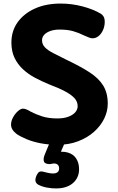

<svg xmlns="http://www.w3.org/2000/svg" viewBox="-20 -794 665 1078"><path d="M546 -717Q555 -712 561.5 -701Q568 -690 568 -671Q568 -647 558.5 -625.5Q549 -604 533.5 -591.5Q518 -579 500 -579Q490 -579 480.5 -583Q471 -587 452 -595Q422 -610 390.5 -619Q359 -628 314 -628Q286 -628 264 -620.5Q242 -613 229 -599.5Q216 -586 216 -568Q216 -545 232.5 -528Q249 -511 279.5 -495.5Q310 -480 352 -459Q430 -422 482 -388.5Q534 -355 559.5 -313.5Q585 -272 585 -212Q585 -169 565 -128Q545 -87 508 -54Q471 -21 419 -1Q367 19 303 19Q253 19 208.5 10.5Q164 2 129.5 -12.5Q95 -27 73 -42Q42 -66 42 -94Q42 -114 53 -134.5Q64 -155 80 -169.5Q96 -184 109 -184Q117 -184 127.5 -180Q138 -176 151 -168Q181 -152 217 -140.5Q253 -129 302 -129Q338 -129 363.5 -138.5Q389 -148 402.5 -163.5Q416 -179 416 -198Q416 -223 398.5 -242.5Q381 -262 345.5 -281Q310 -300 254 -321Q213 -338 175.5 -358Q138 -378 108.5 -405.5Q79 -433 61.5 -469.5Q44 -506 44 -555Q44 -620 79 -669Q114 -718 176 -746Q238 -774 321 -774Q383 -774 443.5 -758Q504 -742 546 -717ZM294 264Q269 264 242.5 259Q216 254 195 243Q183 236 180 225.5Q177 215 181 202Q185 188 194 176.5Q203 165 222 170Q231 172 247 176Q263 180 277 180Q295 180 303.5 172.5Q312 165 312 152Q312 134 299.5 127.5Q287 121 269 126Q256 129 244.5 126Q233 123 228 116Q224 108 225 97Q226 86 232 72L261 2H346L312 81L279 63Q329 53 361 62.5Q393 72 408.5 97Q424 122 424 156Q424 204 389.5 234Q355 264 294 264Z"/></svg>

Font: Playpen Sans
Style: Bold
Weight: 700
Designer: Laura Meseguer, Veronika Burian, José Scaglione
Foundry: TypeTogether
Version: Version 1.001